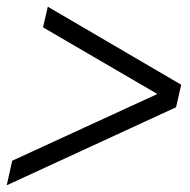

<svg xmlns="http://www.w3.org/2000/svg" viewBox="-24 -625 559 566"><path d="M-4.2 -78.8 12 -151.2 475.4 -364.2 468.2 -331.4 102.8 -544.4 117 -605.2 510.2 -375.2 495 -308.8Z"/></svg>

Font: Platypi Light
Style: Italic
Weight: 300
Italic angle: -13°
Designer: David Sargent
Foundry: Bolt Cutter Type
Version: Version 1.200